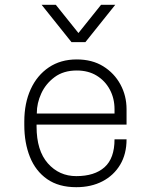

<svg xmlns="http://www.w3.org/2000/svg" viewBox="-20 -768 640 798"><path d="M297 10Q224 10 176 -23.5Q128 -57 104.5 -115.5Q81 -174 81 -248V-263Q81 -339 107.5 -397Q134 -455 183 -488Q232 -521 299 -521Q363 -521 409 -492.5Q455 -464 480.5 -417Q506 -370 506 -314V-250H132V-242Q132 -142 179 -89Q226 -36 297 -36Q373 -36 414.5 -73Q456 -110 456 -189H506Q506 -128 479.5 -83.5Q453 -39 406 -14.5Q359 10 297 10ZM133 -296H456V-314Q456 -359 436.5 -395.5Q417 -432 382 -453.5Q347 -475 299 -475Q244 -475 207 -447.5Q170 -420 151.5 -379.5Q133 -339 133 -298ZM459 -748 335 -593H277L153 -748H212L321 -612H291L400 -748Z"/></svg>

Font: Chivo Mono Thin
Style: Regular
Weight: 250
Designer: Hector Gatti
Foundry: Omnibus-Type
Version: Version 1.008